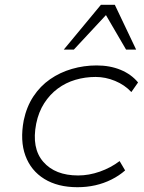

<svg xmlns="http://www.w3.org/2000/svg" viewBox="-20 -773 602 801"><path d="M303 8Q221 8 165 -26.5Q109 -61 86 -123.5Q63 -186 79 -271Q91 -328 119.5 -371Q148 -414 189 -442.5Q230 -471 280 -485.5Q330 -500 383 -500Q439 -500 483.5 -481.5Q528 -463 556 -429L528 -389Q500 -419 460 -435.5Q420 -452 379 -452Q335 -452 294.5 -440Q254 -428 221 -403.5Q188 -379 164.5 -342.5Q141 -306 131 -257Q111 -155 160.5 -98Q210 -41 306 -41Q351 -41 396.5 -57Q442 -73 479 -101L502 -62Q477 -40 445 -24Q413 -8 377.5 0Q342 8 303 8ZM246 -566 401 -753H459L548 -566H506L422 -710L288 -566Z"/></svg>

Font: Nunito Sans 7pt SemiExpanded ExtraLight
Style: Italic
Weight: 250
Width: 6
Italic angle: -9°
Designer: Vernon Adams
Foundry: Vernon Adams
Version: Version 3.101;gftools[0.9.27]